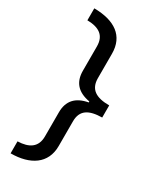

<svg xmlns="http://www.w3.org/2000/svg" viewBox="-220 -778 820 1000"><g transform="rotate(30 190.0 -278.0)"><path d="M32 86V158C149 158 230 106 230 0V-149C230 -216 273 -241 352 -242V-315C273 -315 230 -341 230 -409V-555C230 -662 155 -713 32 -714V-642C103 -641 143 -614 143 -549V-403C143 -335 178 -294 252 -281V-275C179 -262 143 -221 143 -153V-8C143 57 101 84 32 86Z"/></g></svg>

Font: Noto Sans Elbasan
Style: Regular
Weight: 400
Designer: Monotype Design Team
Foundry: Monotype Imaging Inc.
Version: Version 2.004